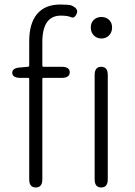

<svg xmlns="http://www.w3.org/2000/svg" viewBox="-20 -828 595 848"><path d="M138 0Q109 0 109 -36V-479Q109 -484 104 -484H71Q35 -484 34 -506Q34 -528 69 -530L103 -533Q109 -533 109 -539V-645Q109 -725 144 -766.5Q179 -808 246 -808Q284 -808 295 -804Q328 -790 319 -768Q309 -745 294 -752Q279 -759 249 -759Q167 -759 167 -642V-538Q167 -533 172 -533H252Q288 -533 288 -509Q288 -484 252 -484H172Q167 -484 167 -479V-36Q167 0 138 0ZM427 0Q398 0 398 -36V-497Q398 -533 427 -533Q456 -533 456 -497V-36Q456 0 427 0ZM428 -658Q408 -658 394.5 -671.5Q381 -685 381 -706.5Q381 -728 394.5 -740.5Q408 -753 428 -753Q448 -753 461.5 -740.5Q475 -728 475 -706.5Q475 -685 461.5 -671.5Q448 -658 428 -658Z"/></svg>

Font: Resource Han Rounded CN Light
Style: Regular
Weight: 300
Designer: Cyano Hao (round all glyphs); Ryoko NISHIZUKA 西塚涼子 (kana, bopomofo & ideographs); Paul D. Hunt (Latin, Greek & Cyrillic)
Foundry: Cyano Hao
Version: 0.990